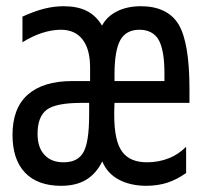

<svg xmlns="http://www.w3.org/2000/svg" viewBox="-20 -580 642 614"><path d="M174.8 14.2C208 14.2 233.9 7.8 255.9 -5.4C277.3 -18.6 294.4 -38.1 307.1 -64C317.4 -38.6 335 -19 359.4 -5.9C383.3 7.3 414.6 14.2 447.8 14.2C473.1 14.2 497.1 10.3 516.1 3.9C535.2 -2.4 556.6 -13.2 575.2 -26.9V-110.8C559.1 -94.2 540.5 -82 519.5 -73.7C498.5 -65.4 474.6 -61 450.7 -61C414.6 -61 387.7 -71.3 370.1 -95.7C354.5 -117.7 345.2 -152.8 345.2 -216.3C345.2 -231 345.7 -233.4 345.7 -235.4C345.7 -240.7 345.7 -246.1 346.2 -251H585.9V-294.9C585.9 -394.5 574.2 -463.9 550.8 -502.4C527.3 -541 485.8 -560.1 430.7 -560.1C401.4 -560.1 376 -554.7 354.5 -543.9C333 -533.2 316.9 -518.1 306.2 -498C293.9 -519 277.8 -534.7 257.8 -544.9C237.8 -555.2 212.4 -560.1 183.6 -560.1C163.1 -560.1 143.1 -557.6 121.6 -552.2C100.1 -546.9 76.7 -538.1 51.8 -526.9V-444.8C71.8 -457.5 94.7 -468.3 114.3 -474.6C133.3 -481 155.8 -484.9 174.3 -484.9C204.6 -484.9 228 -474.6 244.1 -453.6C260.3 -432.6 268.1 -402.8 268.1 -363.8V-320.8H210.9C148.9 -320.8 101.6 -306.2 68.8 -277.3C34.7 -247.1 20 -203.1 20 -148.4C20 -98.6 32.2 -57.1 60.1 -27.8C86.4 0 125.5 14.2 174.8 14.2ZM346.2 -320.8V-341.8C346.2 -393.1 352.5 -429.7 364.7 -451.7C377 -473.6 397.5 -484.9 425.8 -484.9C456.1 -484.9 476.1 -472.2 487.3 -452.6C499 -432.1 505.9 -396.5 505.9 -346.2V-320.8ZM183.1 -61C157.7 -61 137.2 -68.4 122.1 -85C107.4 -100.6 100.1 -122.6 100.1 -152.8C100.1 -188 109.9 -214.4 129.4 -229C148.9 -243.7 186 -251 241.2 -251H265.1V-215.8C265.1 -149.9 258.3 -114.3 247.1 -93.8C234.9 -71.8 214.4 -61 183.1 -61Z"/></svg>

Font: Hack
Style: Regular
Weight: 400
Monospace: yes
Designer: Christopher Simpkins
Foundry: Christopher Simpkins
Version: Version 2.010